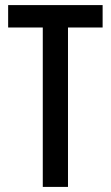

<svg xmlns="http://www.w3.org/2000/svg" viewBox="-20 -734 436 754"><path d="M247 0H148V-626H12V-714H383V-626H247Z"/></svg>

Font: Noto Sans Sinhala ExtraCondensed Medium
Style: Regular
Weight: 500
Width: 2
Designer: Jelle Bosma - Monotype Design Team
Foundry: Monotype Imaging Inc.
Version: Version 2.006; ttfautohint (v1.8.4.7-5d5b)